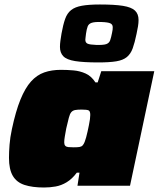

<svg xmlns="http://www.w3.org/2000/svg" viewBox="-20 -827 707 855"><path d="M176 8Q124 8 89 -3.5Q54 -15 37 -44Q20 -73 20 -124Q20 -150 22.5 -182.5Q25 -215 33 -252Q50 -332 71 -383.5Q92 -435 118 -464Q144 -493 177 -504.5Q210 -516 251 -516Q279 -516 307.5 -513.5Q336 -511 361.5 -499.5Q387 -488 405 -460H415L431 -510H667L559 0H325L334 -58H322Q301 -30 277 -15.5Q253 -1 227.5 3.5Q202 8 176 8ZM308 -171Q325 -171 334 -172.5Q343 -174 348 -179.5Q353 -185 357 -195Q360 -203 363.5 -215Q367 -227 370 -241.5Q373 -256 376 -270Q379 -284 380.5 -296Q382 -308 382 -315Q382 -332 374.5 -335.5Q367 -339 343 -339Q325 -339 314.5 -337Q304 -335 297.5 -327.5Q291 -320 286.5 -302.5Q282 -285 275 -255Q271 -233 268.5 -218.5Q266 -204 266 -193Q266 -183 270.5 -178Q275 -173 284 -172Q293 -171 308 -171ZM417 -549Q352 -549 314.5 -555Q277 -561 262 -576.5Q247 -592 247 -618Q247 -631 249 -645.5Q251 -660 254 -678Q261 -717 270 -742.5Q279 -768 296.5 -782Q314 -796 345 -801.5Q376 -807 425 -807Q490 -807 527.5 -801Q565 -795 581 -780Q597 -765 597 -738Q597 -725 594.5 -709.5Q592 -694 588 -676Q580 -637 571 -612Q562 -587 545 -573Q528 -559 498 -554Q468 -549 417 -549ZM408 -627Q440 -626 453 -630.5Q466 -635 470.5 -647.5Q475 -660 479 -681Q481 -689 481.5 -695Q482 -701 482 -706Q482 -718 471.5 -723Q461 -728 432 -729Q402 -730 388.5 -725.5Q375 -721 370.5 -709.5Q366 -698 363 -677Q362 -666 361 -660.5Q360 -655 360 -650Q360 -637 370 -632.5Q380 -628 408 -627Z"/></svg>

Font: Saira Expanded Black
Style: Italic
Weight: 900
Width: 7
Italic angle: -12°
Designer: Hector Gatti with collaboration of the Omnibus-Type team
Foundry: Omnibus-Type
Version: Version 1.101